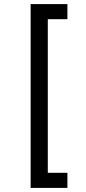

<svg xmlns="http://www.w3.org/2000/svg" viewBox="-20 -720 420 940"><path d="M130 200H310V126H214V-626H310V-700H130Z"/></svg>

Font: Golos Text VF
Style: Regular
Weight: 400
Designer: A.Korolkova, Vitaly Kuzmin
Foundry: ParaType Ltd
Version: Version 2.005